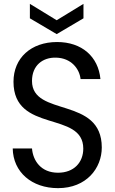

<svg xmlns="http://www.w3.org/2000/svg" viewBox="-20 -967 595 996"><path d="M281 9C429 9 508 -95 508 -202C508 -469 146 -358 146 -547C146 -628 202 -670 271 -668C350 -666 392 -610 398 -557H501C490 -673 405 -749 276 -749C141 -749 50 -666 50 -543C50 -274 412 -394 412 -196C412 -125 364 -71 281 -71C192 -71 151 -134 146 -197H46C48 -74 145 9 281 9ZM135 -872 274 -790 413 -872V-947L274 -862L135 -947Z"/></svg>

Font: Malmofest
Style: Regular
Weight: 400
Designer: Jonny Pinhorn (Poppins), Kolossal
Version: Version 1.004;Glyphs 3.1.2 (3151)